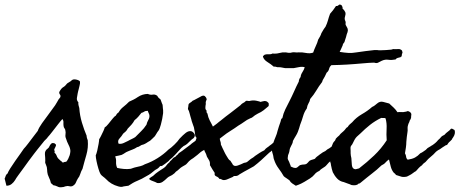

<svg xmlns="http://www.w3.org/2000/svg" viewBox="-135 -761 1966 821"><path d="M97.7 -148.4 103.5 -143.6Q106 -139.6 102.1 -132.8Q100.1 -129.4 98.9 -126.5Q97.7 -123.5 96.7 -121.1Q97.2 -119.1 97.7 -117.4Q98.1 -115.7 98.6 -114.7Q99.6 -111.8 97.7 -108.4Q104.5 -103 106.4 -97.2Q108.9 -89.4 113.3 -84Q119.1 -77.6 123.5 -74.2Q128.9 -70.8 133.8 -65.4Q139.2 -68.4 141.6 -68.4Q145 -68.4 149.4 -70.3Q157.7 -81.1 163.1 -97.7Q164.1 -101.6 165 -106.4Q166 -111.3 166 -115.2Q165.5 -127.9 158.2 -141.6Q150.9 -155.8 147.5 -168Q143.6 -176.3 145 -185.5Q146.5 -195.8 144.5 -203.1Q144 -208 141.6 -210.9Q140.6 -212.4 139.6 -214.1Q138.7 -215.8 137.7 -217.8Q135.7 -226.1 136.2 -235.4Q137.2 -245.1 131.8 -252Q126 -246.1 113.3 -229.7Q100.6 -213.4 88.1 -197.3Q75.7 -181.2 70.3 -175.8Q67.9 -172.4 65.2 -169.2Q62.5 -166 59.6 -163.6Q56.6 -161.1 54 -158Q51.3 -154.8 48.8 -151.4Q33.2 -131.8 25.6 -122.6Q18.1 -113.3 10.7 -103.5Q3.4 -93.8 -12.7 -72.3Q-18.1 -64.5 -31 -46.9Q-43.9 -29.3 -55.9 -12.9Q-67.9 3.4 -70.3 8.8Q-76.2 18.6 -85.4 25.9Q-94.7 33.2 -107.4 33.2Q-107.4 32.7 -109.4 25.6Q-111.3 18.6 -113 11Q-114.7 3.4 -115.2 2.9Q-112.3 -2.9 -110.8 -8.8Q-109.4 -14.2 -102.5 -19.5Q-100.6 -25.9 -91.3 -40.8Q-82 -55.7 -69.8 -73Q-57.6 -90.3 -47.1 -105Q-36.6 -119.6 -33.2 -125Q-26.9 -131.3 -14.9 -147Q-2.9 -162.6 9 -178.5Q21 -194.3 26.4 -201.2Q30.8 -214.4 44.7 -234.1Q58.6 -253.9 74.5 -274.7Q90.3 -295.4 100.6 -310.5Q105.5 -318.4 108.9 -324.2Q112.3 -330.1 116.2 -336.9Q120.1 -340.8 123 -345.7Q125 -353 121.1 -356.9Q117.7 -360.8 118.2 -367.2Q127 -383.8 135.3 -388.2Q144 -393.1 152.3 -404.3Q158.2 -408.2 161.6 -410.2Q166.5 -412.6 170.9 -417Q177.7 -423.8 191.2 -420.7Q204.6 -417.5 207 -412.1Q207.5 -409.2 207 -404.3Q206.5 -401.9 206.1 -399.4Q205.6 -397 205.1 -394.5Q204.1 -390.1 203.1 -386.2Q202.1 -382.3 201.2 -378.4Q200.2 -375 199.2 -370.8Q198.2 -366.7 197.3 -362.3Q195.3 -351.6 193.8 -341.8Q192.4 -332 200.2 -323.2Q199.2 -318.4 200.7 -311.5Q202.1 -304.7 204.1 -298.8Q206.1 -267.6 215.3 -236.8Q224.6 -206.1 235.4 -180.7Q235.4 -175.8 236.8 -170.9Q238.3 -166 240.2 -161.1Q243.2 -129.9 234.4 -99.1Q230 -84 225.8 -68.8Q221.7 -53.7 217.8 -39.1Q211.9 -29.3 208 -16.6Q204.6 -5.4 198.2 2Q193.4 9.8 189.5 19.5Q185.5 29.3 173.8 35.2Q167.5 37.1 160.6 35.2Q154.3 33.2 148.4 35.2Q144 35.6 139.6 37.6Q136.2 39.1 131.8 39.1Q119.1 41.5 110.8 36.6Q103.5 32.7 90.8 30.3Q90.8 27.3 87.9 25.9Q85 24.4 83 22.5Q79.6 7.8 75.2 0Q71.8 -6.8 69.3 -14.6Q66.4 -25.9 66.4 -35.6Q66.4 -46.4 61.5 -56.6Q57.6 -65.4 58.1 -67.4Q58.6 -69.3 58.6 -73.2Q58.6 -85.9 57.1 -101.1Q55.7 -116.7 69.3 -126Q74.7 -129.9 76.7 -136.2Q78.6 -141.6 85 -147.5Q86.9 -149.4 91.3 -149.4Q94.7 -149.4 97.7 -148.4Z M312.5 -215.8Q318.8 -219.2 328.1 -230.7Q337.4 -242.2 346.2 -253.2Q355 -264.2 359.4 -265.6Q362.3 -270.5 364.7 -273.9Q367.2 -277.3 372.1 -280.3Q379.9 -294.4 392.6 -304.2Q405.8 -314.5 417 -326.2Q426.3 -330.1 435.8 -335Q445.3 -339.8 454.6 -346.2Q473.6 -358.9 497.1 -359.4Q507.8 -354.5 518.1 -356.4Q527.8 -358.4 537.1 -351.6Q542.5 -342.3 545.9 -340.3Q549.3 -338.4 551.8 -335Q555.7 -322.8 557.6 -318.8Q560.1 -314.9 560.5 -310.5Q561 -303.2 561.5 -298.1Q562 -293 562.5 -289.6Q563 -283.2 562.5 -277.3Q559.6 -252.4 552.7 -227.5Q551.8 -224.6 550.8 -221.7Q549.8 -218.8 548.8 -215.3Q546.9 -209 543.9 -204.1Q536.6 -194.8 533.7 -189Q529.3 -181.2 527.3 -178.7Q521.5 -172.9 516.4 -168Q511.2 -163.1 506.8 -159.2Q502.4 -156.7 498 -154.1Q493.7 -151.4 489.3 -148.4Q481 -143.1 469.7 -140.6L460.9 -135.3Q456.5 -132.3 451.2 -131.8Q442.4 -125.5 431.6 -121.6Q426.8 -119.6 421.6 -117.7Q416.5 -115.7 411.1 -113.3Q403.8 -110.4 398.4 -106.4Q393.1 -102.5 384.8 -98.6Q380.4 -97.2 370.6 -95.2Q361.3 -93.8 357.4 -91.8Q362.3 -82 361.3 -67.4Q360.8 -53.7 366.2 -43Q378.9 -40 394 -38.6Q409.2 -37.1 422.9 -39.1Q425.3 -39.6 428 -40.5Q430.7 -41.5 433.6 -42.5Q436.5 -43.5 439.5 -44.4Q442.4 -45.4 445.3 -45.9Q456.1 -47.9 466.3 -50.8Q476.6 -53.7 484.4 -58.6Q512.7 -68.4 539.1 -85Q565.4 -101.6 585 -121.1Q596.7 -128.9 610.8 -142.6Q625 -156.2 632.8 -168Q647.5 -183.6 658.7 -192.4Q669.9 -201.2 679.7 -200.2Q687.5 -200.2 694.8 -190.9Q702.1 -181.6 693.4 -170.9Q684.1 -165 672.9 -153.3Q662.1 -141.6 650.4 -136.7Q642.1 -131.3 628.4 -115.2Q615.2 -100.1 606.4 -91.8Q604.5 -89.8 602.1 -87.4Q599.6 -85 596.2 -82.5Q589.8 -77.6 585.9 -72.3Q570.8 -59.6 556.6 -50.8Q551.3 -52.7 547.9 -48.8Q543.5 -43.5 540 -41Q538.6 -40 537.1 -39.1Q535.6 -38.1 533.7 -37.1Q531.7 -36.1 530.3 -35.2Q528.8 -34.2 527.3 -33.2Q519.5 -26.4 510.3 -19.5Q501 -12.7 491.2 -7.8Q481.4 -2 471.7 3.2Q461.9 8.3 452.1 12.2Q442.4 16.1 432.9 21.5Q423.3 26.9 414.1 33.2L403.3 34.7Q400.9 35.2 398.4 35.4Q396 35.6 393.6 36.1Q388.2 38.1 383.3 38.1Q378.4 38.1 371.1 36.1Q338.9 27.3 318.4 4.9Q315.4 2 312.3 -0.7Q309.1 -3.4 305.7 -5.9Q297.9 -11.7 294.9 -16.6Q290.5 -23.9 285.9 -39.6Q281.2 -55.2 277.8 -71.5Q274.4 -87.9 274.4 -96.7Q277.3 -102.5 280.8 -116.9Q284.2 -131.3 286.6 -145.8Q289.1 -160.2 289.1 -166Q291 -168 296.6 -179Q302.2 -189.9 307.4 -201.4Q312.5 -212.9 312.5 -215.8ZM469.7 -278.3Q462.9 -269.5 456.1 -261.7Q449.2 -253.9 440.4 -247.1Q434.6 -236.3 426.8 -227.5Q418.9 -218.8 411.1 -210.9Q407.2 -203.1 402.3 -198.7Q397.5 -194.3 391.6 -189.5Q385.3 -178.7 376 -168.9Q366.7 -159.2 372.1 -146.5Q382.8 -144.5 393.6 -149.4Q404.3 -154.3 412.1 -158.2Q416 -160.6 420.2 -162.6Q424.3 -164.6 428.2 -166.5Q432.1 -168.5 436 -170.4Q439.9 -172.4 443.4 -174.8L468.8 -200.2Q474.6 -205.6 480.5 -212.9Q482.9 -216.3 485.6 -220Q488.3 -223.6 491.2 -227.5Q493.7 -238.3 499 -247.6Q504.9 -257.3 503.9 -267.6Q503.4 -272 500.5 -277.8Q497.6 -283.7 497.1 -287.1Q486.8 -287.1 481.9 -283.7Q479.5 -281.7 476.3 -280.5Q473.1 -279.3 469.7 -278.3Z M775.4 -219.7Q783.7 -225.6 792.5 -232.4Q796.4 -235.8 800.8 -239.3Q805.2 -242.7 809.6 -246.1Q819.8 -254.4 830.3 -262.7Q840.8 -271 851.6 -278.8Q862.3 -287.1 872.8 -295.2Q883.3 -303.2 893.6 -311.5Q897.5 -316.4 902.3 -319.3Q912.6 -324.7 913.6 -326.7Q914.6 -328.6 916 -329.1Q919.4 -331.1 925.3 -329.6Q930.7 -328.1 935.5 -330.1Q948.2 -333 961.9 -330.1Q975.6 -327.1 979.5 -325.2Q981.9 -326.2 984.1 -326.7Q986.3 -327.1 988.3 -327.6L996.1 -329.1Q1003.9 -329.1 1007.3 -326.2Q1010.7 -323.2 1013.7 -320.3Q1013.7 -316.4 1014.2 -314Q1015.1 -310.5 1012.7 -306.6Q1002.9 -297.9 992.2 -289.6Q981.4 -281.2 967.8 -275.4Q952.6 -267.1 947.8 -262.2Q942.9 -257.3 934.6 -254.9Q920.9 -249 908.7 -239.7Q897.9 -231.9 883.8 -223.6Q876 -217.8 867.7 -212.4Q859.4 -207 851.1 -201.7Q833.5 -190.9 818.4 -178.7Q813 -175.3 810.1 -172.4Q808.6 -170.9 804.7 -168Q805.7 -160.6 807.6 -155.8Q809.6 -151.4 809.6 -142.6Q811 -140.6 813 -135.7Q814 -133.8 814.7 -131.8Q815.4 -129.9 816.4 -127.9Q818.8 -123.5 820.8 -119.1Q822.8 -114.7 824.7 -110.8Q826.7 -106.9 828.9 -102.5Q831.1 -98.1 834 -93.8L841.3 -82Q845.2 -76.2 850.6 -73.2Q853 -68.4 855 -65.9Q857.4 -64 859.4 -58.6Q865.7 -47.9 880.9 -53Q896 -58.1 908.2 -64.5Q918 -65.4 923.3 -69.8Q928.7 -74.2 934.6 -79.1Q937 -81.1 939.7 -82.8Q942.4 -84.5 944.8 -85.9Q950.7 -89.4 955.1 -93.8Q964.8 -100.6 974.6 -106.9Q984.4 -113.3 995.1 -118.2Q1001 -126 1006.3 -129.4Q1013.2 -133.8 1018.6 -138.7Q1027.3 -144.5 1032.2 -149.4Q1037.1 -154.3 1044.9 -159.2Q1049.8 -164.1 1054.7 -168Q1059.6 -171.9 1062.5 -174.8Q1069.3 -177.7 1074.7 -181.2Q1080.1 -184.6 1084 -191.4Q1088.9 -191.4 1092.3 -194.8Q1096.2 -198.7 1100.6 -199.2Q1102.5 -190.4 1100.6 -185.1Q1098.6 -179.7 1095.7 -175.8Q1089.8 -169.9 1084 -165Q1078.1 -160.2 1070.3 -156.2Q1068.8 -154.8 1065.9 -152.8Q1063 -150.9 1061.5 -149.4Q1060.1 -147.9 1057.1 -146Q1054.2 -144 1052.7 -142.6Q1047.4 -132.8 1044.4 -130.9Q1041 -128.9 1038.1 -125Q1032.7 -122.1 1027.8 -117.2Q1023.4 -112.8 1016.6 -108.4Q996.1 -88.9 981.4 -75.7Q966.8 -62.5 950.2 -49.8Q936 -41.5 922.9 -34.7Q916 -31.2 908.9 -27.1Q901.9 -22.9 894.5 -18.6Q892.6 -17.6 890.6 -16.4Q888.7 -15.1 886.7 -13.7Q882.8 -10.3 879.9 -9.8Q875 -7.8 869.6 -8.3Q864.7 -9.3 859.4 -3.9Q850.1 -0.5 838.9 4.9Q828.6 9.8 819.3 8.8Q815.9 8.3 811 5.4Q807.6 3.4 802.7 3.9Q799.8 -2.9 790 -6.8Q780.3 -10.7 783.2 -21.5Q777.8 -28.8 772.5 -38.1Q770 -42.5 767.6 -46.6Q765.1 -50.8 762.7 -54.7Q763.7 -67.4 759.3 -75.2Q754.9 -83 750 -90.8Q749 -93.8 748 -96.7Q747.1 -99.6 746.1 -102.5Q744.1 -107.9 741.7 -111.3Q738.8 -116.2 738.3 -120.1Q727.5 -114.3 722.7 -110.4Q717.8 -106.4 709 -98.6Q706.5 -96.7 704.3 -95Q702.1 -93.3 700.2 -91.8Q698.2 -90.3 696 -88.6Q693.8 -86.9 691.4 -85Q680.2 -78.6 672.9 -71.3Q668.9 -67.4 665 -62.5Q661.6 -58.1 657.2 -55.7L647 -49.8Q644.5 -48.3 641.8 -46.6Q639.2 -44.9 636.7 -43Q633.3 -40.5 628.4 -35.6Q624.5 -31.7 619.1 -28.3Q616.2 -26.4 613.3 -22.5Q610.4 -19 606.4 -16.6Q601.6 -12.2 593.8 -8.8Q585.9 -5.4 581.1 -1Q569.3 10.7 559.6 17.1Q549.8 23.4 537.1 21.5Q530.8 17.6 516.8 12.7Q502.9 7.8 502.9 2.9Q506.8 -1 510.7 -3.4Q514.6 -5.9 519.5 -8.8Q529.8 -19 541.5 -26.9Q546.9 -30.8 552.7 -34.4Q558.6 -38.1 564.5 -42Q572.3 -46.9 576.7 -53.7Q581.5 -61 588.9 -66.4Q592.8 -73.2 597.7 -76.2Q600.6 -79.1 602.1 -81.1Q603.5 -83 606.4 -85.9Q617.2 -91.8 617.2 -92.8Q617.2 -93.8 618.2 -94.7Q626.5 -100.6 629.9 -106.4Q631.8 -107.9 636.7 -110.8Q641.1 -113.3 644.5 -116.2Q649.4 -120.1 654.1 -123.5Q658.7 -127 662.6 -129.9L679.7 -142.6Q685.1 -147.9 690.4 -151.4Q693.4 -153.3 696 -155.3Q698.7 -157.2 701.2 -159.2Q707 -170.9 704.1 -173.8Q700.7 -177.2 700.2 -178.7Q699.2 -183.6 699.2 -187Q699.2 -190.4 698.2 -195.3L695.3 -210Q694.8 -216.8 691.4 -224.1Q689 -230 686.5 -238.3Q684.6 -242.7 683.1 -250.5Q681.6 -257.3 679.7 -261.7Q678.7 -264.6 678 -267.8Q677.2 -271 676.3 -274.4Q674.3 -282.2 672.9 -286.1Q669.9 -291 668.9 -293.9Q668 -296.9 669.9 -303.7Q670.9 -310.5 670.9 -312.5Q670.9 -316.4 674.8 -319.3Q683.1 -324.7 684.6 -326.2L688.5 -330.1Q694.8 -332.5 705.1 -338.4Q714.8 -344.2 720.7 -346.7Q734.4 -355.5 740.7 -350.1Q747.1 -344.7 749 -336.9Q744.1 -325.2 744.6 -322.3Q745.1 -320.3 745.1 -316.4Q743.2 -308.1 743.2 -299.3Q743.2 -292.5 749 -287.1Q747.1 -283.2 748.5 -280.3Q750 -277.3 752 -275.4Q754.9 -259.3 761.7 -246.1Q765.1 -239.7 768.6 -233.2Q772 -226.6 775.4 -219.7Z M1317.4 -539.1Q1338.9 -535.6 1354.7 -534.7Q1370.6 -533.7 1389.6 -537.1L1428.2 -542.5Q1443.8 -544.4 1465.8 -546.9Q1471.7 -547.4 1478 -546.9Q1481.4 -546.4 1484.4 -546.1Q1487.3 -545.9 1490.2 -545.9Q1502.9 -545.9 1515.1 -546.9Q1527.3 -547.9 1538.1 -548.8Q1540 -549.3 1541.7 -549.8Q1543.5 -550.3 1544.9 -550.8Q1547.9 -551.8 1550.8 -550.8Q1555.2 -550.8 1559.6 -550.8Q1564 -550.8 1568.4 -551.3Q1577.1 -551.8 1584 -544.9Q1586.9 -535.2 1585.9 -534.2Q1584.5 -532.7 1584 -531.2Q1583 -518.6 1580.6 -518.6Q1578.1 -518.6 1578.1 -516.6Q1570.3 -514.6 1564.9 -513.2Q1559.6 -511.7 1556.6 -506.8Q1540 -503.4 1525.9 -505.4Q1511.7 -507.8 1497.1 -501Q1489.7 -497.6 1482.9 -493.7Q1476.1 -489.3 1464.8 -493.2Q1455.1 -493.2 1442.4 -492.2Q1429.7 -491.2 1418 -490.2Q1401.4 -488.8 1380.6 -487.1Q1359.9 -485.4 1348.6 -484.9Q1337.9 -484.4 1317.9 -483.4Q1297.9 -482.4 1282.2 -482.4Q1274.4 -476.1 1272 -465.8Q1269.5 -456.1 1261.7 -450.2Q1252.9 -430.7 1249 -425.3Q1244.6 -419.4 1242.2 -410.2Q1228.5 -392.6 1217.3 -373.5Q1207 -356 1191.4 -337.9Q1189.5 -327.1 1184.1 -318.8Q1179.2 -311 1176.8 -296.9Q1166.5 -283.2 1161.1 -264.6Q1158.7 -255.9 1155.5 -246.6Q1152.3 -237.3 1148.4 -227.5Q1146.5 -219.7 1144 -212.4Q1141.6 -205.1 1138.7 -197.3Q1135.3 -188.5 1129.4 -179.2Q1127 -175.3 1124.3 -170.7Q1121.6 -166 1119.1 -161.1Q1117.2 -159.2 1117.2 -155.8Q1117.2 -153.3 1116.2 -150.4Q1114.7 -147 1113.3 -143.8Q1111.8 -140.6 1110.4 -138.2Q1108.4 -134.8 1105.5 -127.9Q1104 -124.5 1103 -117.7Q1102.1 -110.8 1100.6 -107.4Q1100.1 -106 1099.6 -104.5Q1099.1 -103 1098.6 -102.1Q1098.1 -101.1 1097.7 -99.6Q1097.2 -98.1 1096.7 -96.7Q1093.8 -83 1096.7 -78.1Q1099.6 -73.2 1101.6 -68.4Q1102.5 -65.4 1103.5 -63Q1104.5 -60.5 1105.5 -58.1Q1107.9 -53.7 1108.4 -48.8Q1110.8 -47.9 1113.3 -46.9Q1115.7 -45.9 1117.7 -44.9Q1121.6 -43 1127 -43Q1133.3 -42 1139.6 -48.3Q1146.5 -55.2 1151.4 -55.7Q1157.2 -57.6 1164.6 -57.6Q1170.9 -57.6 1175.8 -60.5Q1178.7 -63 1181.2 -65.4Q1183.6 -67.9 1185.5 -70.3Q1188.5 -74.7 1196.3 -77.1Q1211.9 -81.1 1212.9 -83.5Q1213.4 -85.4 1219.7 -90.8Q1223.1 -93.3 1226.3 -95.7Q1229.5 -98.1 1231.9 -100.1Q1235.8 -103.5 1245.1 -109.4Q1254.9 -114.3 1256.3 -115.2Q1257.8 -116.2 1264.6 -122.1Q1269.5 -124.5 1273.7 -127.2Q1277.8 -129.9 1281.2 -132.8Q1286.6 -137.7 1296.9 -143.6Q1308.6 -148.4 1309.8 -149.7Q1311 -150.9 1311.5 -152.8Q1312 -154.8 1322.3 -161.1Q1325.7 -168.5 1331.1 -173.8Q1333.5 -176.3 1336.4 -179.4Q1339.4 -182.6 1342.8 -186.5Q1349.1 -193.8 1355 -198.2Q1361.8 -203.6 1366.2 -208Q1368.2 -209.5 1371.1 -212.4Q1374 -215.3 1377.9 -215.8Q1380.9 -218.3 1383.1 -220.2Q1385.3 -222.2 1387.2 -224.1Q1389.2 -226.1 1391.8 -228.5Q1394.5 -231 1398.4 -234.4L1403.3 -239.3Q1406.7 -242.7 1408.2 -243.2Q1412.6 -243.2 1414.6 -240.2Q1417 -237.3 1420.9 -237.3Q1420.4 -231 1420.2 -227.1Q1419.9 -223.1 1419.9 -221.2Q1419.9 -217.3 1418 -213.9Q1412.1 -204.6 1404.8 -204.1Q1397.5 -203.1 1393.6 -193.4Q1390.6 -195.3 1386.2 -194.3Q1381.8 -193.4 1379.9 -191.4Q1381.8 -188 1381.8 -184.6Q1381.8 -182.6 1382.8 -177.7Q1364.7 -159.7 1359.4 -149.4Q1347.2 -136.7 1346.7 -135.3L1345.7 -133.8L1337.9 -126Q1324.2 -115.2 1317.4 -105.5Q1311 -96.2 1296.9 -87.9Q1286.1 -80.1 1282.2 -76.2Q1280.3 -74.2 1277.3 -71.5Q1274.4 -68.8 1270.5 -65.4Q1268.1 -63 1263.2 -57.1Q1258.3 -51.3 1254.9 -48.8Q1248.5 -43.9 1241.7 -40Q1236.3 -37.1 1230.5 -30.3Q1216.3 -23.9 1209.5 -14.6Q1203.1 -6.3 1190.4 2Q1181.6 7.8 1166.5 16.6Q1151.4 25.4 1140.6 29.3Q1139.2 29.8 1137.7 30.3Q1136.2 30.8 1135.3 31.2Q1134.3 31.7 1132.8 32.2Q1131.3 32.7 1129.9 33.2Q1122.1 28.3 1114.7 23.4Q1107.4 18.6 1102.5 9.8Q1093.3 2.9 1088.4 0Q1082.5 -3.4 1078.1 -7.8Q1073.2 -16.1 1067.9 -24.4Q1062.5 -32.7 1056.2 -41Q1043.5 -58.1 1037.1 -78.1Q1035.6 -80.6 1034.7 -86.4L1033.2 -95.7Q1032.2 -99.6 1031.2 -103Q1030.3 -106.4 1029.3 -109.4Q1027.3 -114.3 1028.3 -124Q1028.3 -130.9 1030.3 -136.7Q1031.2 -140.1 1032.2 -143.8Q1033.2 -147.5 1034.2 -151.4Q1036.1 -157.7 1038.6 -163.8Q1041 -169.9 1043.5 -175.8Q1049.3 -189 1051.8 -201.2Q1057.6 -221.7 1064.5 -240.2Q1065.9 -243.7 1066.9 -249.5Q1067.4 -253.9 1072.3 -255.9Q1076.2 -275.4 1085 -293.5Q1093.8 -311.5 1102.5 -328.1Q1107.9 -338.4 1112.8 -348.9Q1117.7 -359.4 1122.6 -370.1Q1127.4 -380.9 1132.3 -391.4Q1137.2 -401.9 1142.6 -412.1Q1143.1 -422.9 1150.4 -431.6Q1150.9 -441.4 1158.2 -452.6Q1165.5 -463.9 1168 -473.6Q1157.2 -476.6 1144 -474.1Q1130.9 -471.7 1121.1 -469.7Q1103.5 -469.2 1084 -469.7Q1080.6 -470.2 1077.4 -470.9Q1074.2 -471.7 1070.8 -472.2Q1064.5 -473.6 1058.6 -473.6Q1049.8 -473.1 1045.4 -475.1Q1040.5 -477.5 1036.1 -475.6Q1022.5 -487.3 1008.1 -496.1Q993.7 -504.9 989.3 -518.6Q989.3 -521.5 992.2 -523.4Q996.1 -526.4 997.1 -527.3Q1005.4 -529.8 1014.6 -528.8Q1023.9 -528.3 1030.3 -532.2Q1044.4 -530.3 1059.1 -534.2Q1072.3 -538.1 1086.9 -537.1Q1088.9 -537.1 1092.8 -536.1Q1096.7 -535.2 1098.6 -535.2Q1103.5 -534.7 1106.9 -535.2Q1108.9 -535.6 1110.8 -536.1Q1112.8 -536.6 1115.2 -537.1Q1121.1 -538.1 1127.9 -537.1Q1134.8 -536.1 1141.6 -537.1Q1155.8 -538.1 1172.4 -534.7Q1190.4 -531.2 1204.1 -536.1Q1206.5 -543 1209.2 -550Q1211.9 -557.1 1215.3 -564Q1222.2 -578.1 1225.6 -591.8Q1229.5 -597.7 1233.4 -605Q1237.3 -612.3 1239.3 -619.1L1248.5 -634.8Q1250.5 -637.7 1252.4 -640.6Q1254.4 -643.6 1256.8 -646.5Q1263.7 -660.6 1267.1 -673.3Q1269 -680.2 1271.2 -687.3Q1273.4 -694.3 1276.4 -702.1Q1282.7 -709 1289.1 -717.3Q1295.4 -725.6 1301.8 -735.4Q1309.1 -734.4 1313 -739.3Q1317.4 -744.1 1326.2 -738.3Q1326.2 -735.4 1328.6 -732.9Q1331.1 -730.5 1329.1 -725.6Q1338.9 -715.8 1341.8 -708Q1343.8 -700.2 1340.3 -689.9Q1336.9 -679.7 1341.8 -670.9Q1343.8 -666.5 1342.8 -661.6Q1341.8 -656.2 1343.8 -653.3Q1346.2 -647.9 1349.1 -643.6Q1352.5 -638.7 1352.5 -630.9Q1352.5 -627.9 1351.1 -623.5Q1349.6 -619.1 1347.7 -614.3Q1344.2 -599.6 1341.8 -593.8Q1340.8 -590.8 1339.8 -587.6Q1338.9 -584.5 1337.9 -581.1Q1331.1 -572.8 1331.1 -570.8Q1331.1 -569.3 1330.1 -566.4Q1328.6 -563.5 1327.1 -559.8Q1325.7 -556.2 1323.7 -552.2Q1321.8 -548.3 1320.3 -544.9Q1318.8 -541.5 1317.4 -539.1Z M1624 -271.5 1623 -263.7Q1624 -260.3 1621.1 -252Q1616.2 -246.1 1615.2 -239.3Q1613.3 -235.4 1611.8 -232.4Q1610.4 -229.5 1609.4 -224.6Q1607.4 -218.8 1607.9 -210.9Q1608.4 -207 1608.2 -203.4Q1607.9 -199.7 1607.4 -196.3Q1605.5 -185.5 1604.5 -175.3Q1603.5 -165 1602.5 -154.3Q1602.5 -143.6 1600.6 -129.9Q1598.6 -116.2 1596.7 -105.5Q1601.1 -97.7 1601.6 -90.8Q1602.1 -83.5 1608.4 -78.1Q1627.9 -81.1 1639.6 -87.4Q1651.4 -93.8 1662.1 -105.5Q1669.9 -108.9 1674.3 -112.3Q1678.2 -115.7 1685.5 -120.1L1693.4 -127.9Q1705.1 -134.3 1706.5 -135.7Q1707.5 -136.7 1709.2 -137.7Q1710.9 -138.7 1712.9 -139.6Q1729.5 -150.4 1738.3 -162.1Q1745.6 -168 1750.5 -174.3Q1754.4 -179.7 1765.6 -184.6Q1772 -192.4 1779.8 -197.8Q1787.6 -203.1 1793.9 -210.9Q1799.3 -210.9 1801.8 -209Q1803.2 -208 1804.9 -207Q1806.6 -206.1 1808.6 -205.1Q1811.5 -197.3 1809.6 -189Q1807.6 -180.7 1802.7 -173.8Q1797.9 -167.5 1797.9 -166Q1797.9 -165 1796.9 -164.1Q1793.9 -160.6 1789.6 -156.7Q1785.2 -153.3 1782.2 -149.4Q1777.3 -140.6 1774.4 -140.6Q1771.5 -140.6 1769.5 -138.7Q1760.7 -133.3 1757.3 -130.9Q1753.4 -127.4 1746.1 -123Q1735.8 -117.7 1733.4 -115.2Q1731 -112.8 1729.5 -112.3Q1717.8 -99.1 1706.5 -90.3Q1696.3 -82.5 1684.6 -68.4Q1680.7 -65.4 1676.8 -62.5Q1672.9 -59.6 1669.9 -54.7Q1661.1 -48.8 1655.8 -43Q1650.4 -37.1 1643.6 -29.3Q1637.7 -26.4 1630.9 -21Q1622.6 -14.6 1616.2 -11.7Q1613.8 -10.3 1607.9 -7.3Q1603 -4.9 1598.6 -4.9Q1587.4 -2.9 1577.1 -6.8Q1567.9 -10.3 1558.6 -12.7Q1554.7 -18.6 1548.8 -22.5Q1540 -33.2 1536.1 -47.9Q1532.2 -62.5 1528.3 -79.1Q1519.5 -73.2 1513.7 -66.4Q1507.8 -59.1 1496.1 -53.7Q1486.3 -44.4 1476.1 -35.4Q1465.8 -26.4 1454.6 -18.1Q1443.8 -9.8 1432.6 -0.7Q1421.4 8.3 1410.2 17.6Q1402.3 25.4 1399.4 23.4Q1390.6 34.2 1368.2 30.3Q1360.4 26.4 1350.6 23.4Q1343.8 21.5 1335 17.6Q1318.4 14.6 1307.1 2.9Q1295.9 -8.8 1288.1 -24.4Q1285.2 -32.7 1283.7 -39.1Q1283.2 -42.5 1282.2 -46.4Q1281.2 -50.3 1280.3 -54.7Q1279.8 -63 1277.3 -67.9Q1275.4 -73.2 1277.3 -78.1Q1275.4 -80.6 1276.4 -84.5Q1277.3 -89.4 1277.3 -91.8Q1276.4 -105.5 1279.8 -121.1Q1283.2 -136.7 1289.1 -149.4Q1292 -154.3 1296.9 -159.2Q1299.3 -162.1 1299.8 -165Q1300.3 -167.5 1302.7 -169.9Q1305.2 -172.9 1308.6 -175.8Q1313.5 -179.7 1315.4 -181.6Q1317.9 -185.1 1320.6 -188.2Q1323.2 -191.4 1326.7 -193.8Q1330.1 -196.3 1333 -199.2Q1335.9 -202.1 1338.9 -205.1Q1342.3 -208.5 1344.2 -211.9Q1346.7 -215.8 1351.6 -217.8Q1355.5 -224.6 1360.4 -229Q1365.2 -233.4 1371.1 -238.3Q1387.7 -258.3 1412.1 -272.5Q1437 -286.6 1456.1 -303.7Q1462.9 -306.6 1467.8 -310.5Q1472.7 -314.5 1477.5 -318.4Q1489.7 -329.1 1503.9 -325.2L1529.3 -318.4Q1539.1 -309.6 1548.3 -300.8Q1557.6 -292 1564.5 -281.2Q1567.9 -281.7 1571.8 -282Q1575.7 -282.2 1580.1 -281.7Q1588.9 -280.8 1598.6 -283.2Q1601.6 -283.2 1604.5 -284.7Q1607.4 -286.1 1609.4 -286.1Q1624 -281.2 1624 -271.5ZM1495.1 -256.8Q1468.8 -244.1 1447.3 -227.1Q1425.8 -210 1406.2 -190.4Q1403.8 -188 1401.1 -185.8Q1398.4 -183.6 1396 -181.2Q1393.6 -179.2 1391.1 -176.8Q1388.7 -174.3 1386.7 -171.9Q1382.8 -167 1379.4 -160.2Q1376 -153.3 1373 -147.5Q1372.1 -145.5 1371.1 -143.8Q1370.1 -142.1 1369.1 -141.1Q1368.2 -140.1 1367.2 -138.7Q1366.2 -137.2 1365.2 -135.7Q1363.3 -130.9 1363.8 -126Q1364.3 -122.6 1364.3 -115.2V-105.5Q1364.3 -102.5 1365.2 -95.7Q1368.2 -85 1368.2 -74.2Q1368.2 -66.4 1369.6 -55.2Q1371.1 -43.9 1377 -40Q1383.3 -36.1 1389.2 -38.1Q1396 -40.5 1400.4 -41Q1434.6 -67.4 1464.8 -96.2Q1495.1 -125 1518.6 -161.1Q1516.6 -185.1 1518.1 -210.4Q1519.5 -234.4 1513.7 -254.9Q1509.8 -257.3 1504.4 -256.3Q1500.5 -255.9 1495.1 -256.8Z"/></svg>

Font: Fasthand
Style: Regular
Weight: 400
Designer: Danh Hong
Version: Version 8.002; ttfautohint (v1.8.3)